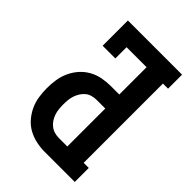

<svg xmlns="http://www.w3.org/2000/svg" viewBox="-215 -832 930 930"><g transform="rotate(45 250.0 -367.5)"><path d="M267 0Q238 0 209 -6Q180 -12 154 -26Q128 -40 108.5 -62.5Q89 -85 76.5 -111.5Q64 -138 59.5 -167.5Q55 -197 55 -226Q55 -255 59.5 -284.5Q64 -314 76.5 -341Q89 -368 108.5 -390Q128 -412 154 -426.5Q180 -441 209 -446.5Q238 -452 267 -452H325V-639H188V-562H101V-735H472V-639H437V-96H472V0ZM267 -96H325V-356H267Q251 -356 236 -352Q221 -348 209 -338.5Q197 -329 188.5 -315.5Q180 -302 175 -287.5Q170 -273 168.5 -257.5Q167 -242 167 -226Q167 -211 168.5 -195.5Q170 -180 175 -165Q180 -150 188.5 -137Q197 -124 209 -114.5Q221 -105 236 -100.5Q251 -96 267 -96Z"/></g></svg>

Font: Iosevka Curly Slab
Style: Bold
Weight: 700
Monospace: yes
Designer: Belleve Invis
Foundry: Belleve Invis
Version: Version 22.1.2; ttfautohint (v1.8.4)